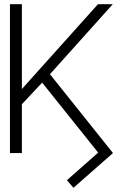

<svg xmlns="http://www.w3.org/2000/svg" viewBox="-20 -727 585 912"><path d="M84 -304.2 445.3 -707H515.6L217.3 -374.5L516.6 0L329.1 165L297.9 128.9L446.3 -2L180.2 -334.5L84 -231.9V0H27.3V-707H84Z"/></svg>

Font: Pretendard Std ExtraLight
Style: Regular
Weight: 200
Designer: Base glyphs from Inter by Rasmus Andersson; Hangeul glyphs from Noto Sans CJK(Source Han Sans) by Jang Soo-young and Kan
Foundry: Kil Hyung-jin
Version: Version 1.309